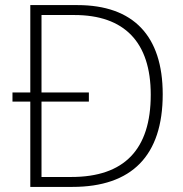

<svg xmlns="http://www.w3.org/2000/svg" viewBox="-20 -734 717 754"><path d="M284 -714H99V-371H29V-335H99V0H264C498 0 619 -123 619 -364C619 -593 504 -714 284 -714ZM260 -39H143V-335H329V-371H143V-675H272C468 -675 572 -569 572 -362C572 -147 468 -39 260 -39Z"/></svg>

Font: Kathrein 35 Thin
Style: Regular
Weight: 250
Designer: Lazydogs Typefoundry, based on Open Sans by Ascender Corporation
Foundry: Lazydogs Typefoundry
Version: Version 1.003;PS 001.003;hotconv 1.0.88;makeotf.lib2.5.64775